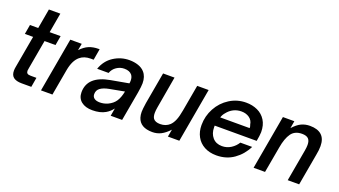

<svg xmlns="http://www.w3.org/2000/svg" viewBox="-63 -1306 3289 1861"><g transform="rotate(20 1582.0 -376.0)"><path d="M191 0Q136 0 107.5 -21.5Q79 -43 79 -90Q79 -109 83 -129L142 -461H57L74 -559H159L195 -763H313L277 -559H390L373 -461H260L207 -162Q203 -142 203 -135Q203 -117 213 -108Q223 -99 249 -99H308L291 0Z M391 0 490 -559H608L595 -489Q636 -533 679.5 -551Q723 -569 777 -569H789L769 -454H739Q671 -454 629 -418Q576 -374 557 -270L509 0Z M766 -118Q766 -284 990 -324L1173 -357Q1176 -368 1176 -386Q1176 -421 1159 -443Q1134 -474 1080 -474Q1037 -474 1000.5 -449.5Q964 -425 949 -383H831Q862 -473 936.5 -521Q1011 -569 1098 -569Q1148 -569 1189 -555Q1230 -541 1255 -513Q1293 -471 1293 -401Q1293 -369 1282 -303L1228 0H1110L1124 -80Q1094 -41 1057 -20Q1004 11 923 11Q851 11 808.5 -23Q766 -57 766 -118ZM1046 -102Q1097 -126 1122.5 -165.5Q1148 -205 1160 -268L1005 -239Q949 -228 918.5 -205.5Q888 -183 888 -143Q888 -115 908.5 -100Q929 -85 966 -85Q1007 -85 1046 -102Z M1387 -81Q1379 -107 1379 -138Q1379 -165 1389 -232L1447 -559H1565L1508 -231Q1502 -197 1502 -172Q1502 -135 1516 -115Q1536 -88 1587 -88Q1645 -88 1684 -124Q1708 -147 1724 -186Q1740 -225 1751 -289L1799 -559H1917L1818 0H1700L1714 -76Q1671 -30 1630.5 -9.5Q1590 11 1542 11Q1416 11 1387 -81Z M1968 -217Q1968 -310 2012 -391Q2056 -472 2133 -520.5Q2210 -569 2302 -569Q2367 -569 2420 -544.5Q2473 -520 2504 -470.5Q2535 -421 2535 -349Q2534 -313 2523 -255H2090V-238Q2090 -174 2125.5 -133Q2161 -92 2223 -92Q2273 -92 2314.5 -118.5Q2356 -145 2380 -185H2502Q2459 -98 2382 -43.5Q2305 11 2202 11Q2130 11 2077 -18Q2024 -47 1996 -98.5Q1968 -150 1968 -217ZM2417 -348Q2417 -368 2410 -382Q2404 -425 2370 -449Q2336 -473 2288 -473Q2244 -473 2207 -454.5Q2170 -436 2143 -401Q2123 -379 2113 -348Z M2584 0 2683 -559H2801L2788 -483Q2831 -531 2871.5 -550Q2912 -569 2960 -569Q3040 -569 3081 -531Q3122 -493 3122 -418Q3122 -377 3112 -327L3054 0H2936L2994 -327Q3000 -362 3000 -386Q3000 -430 2979.5 -450Q2959 -470 2914 -470Q2840 -470 2803.5 -419Q2767 -368 2750 -269L2702 0Z"/></g></svg>

Font: Open Sauce One SemiBold Italic
Style: Regular
Weight: 600
Italic angle: -10°
Designer: Alfredo Marco Pradil
Foundry: Creative Sauce Fz LLC
Version: Version 1.477